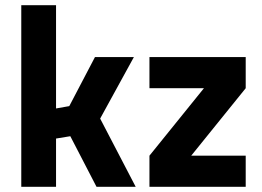

<svg xmlns="http://www.w3.org/2000/svg" viewBox="-20 -720 1009 740"><path d="M62 -700V0H196V-186L251 -195L352 0H503L366 -263L496 -500H346L247 -311L196 -302V-700Z M556 -120V0H927V-120H717L927 -380V-500H556V-380H766Z"/></svg>

Font: Online Auction - Bold
Style: Bold
Weight: 500
Designer: Mohamed Mostafa, the designer of Online Auction
Foundry: Kief Type Foundry
Version: ""